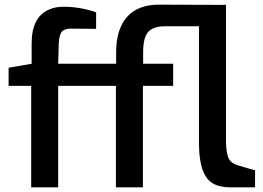

<svg xmlns="http://www.w3.org/2000/svg" viewBox="-20 -805 1132 825"><path d="M17 -436V-514L116 -531V-620Q116 -733 193 -765Q218 -776 253 -776Q325 -776 393 -752V-681L291 -682Q289 -682 279 -682Q269 -682 257 -677Q245 -672 240 -659Q232 -641 232 -601L230 -531H479V-579Q479 -680 526 -732.5Q573 -785 663 -785L951 -784V-203Q951 -130 972 -111Q981 -102 1001 -95Q1069 -74 1076 -74V0H970Q922 0 893 -18Q835 -53 835 -189V-692H687Q639 -692 617 -668Q595 -644 595 -579V-531H724V-436H594V0H478V-436H230V0H114V-436Z"/></svg>

Font: Exo
Style: DemiBold
Weight: 600
Designer: Natanael Gama
Version: Version 1.00